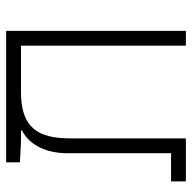

<svg xmlns="http://www.w3.org/2000/svg" viewBox="-20 -606 626 626"><g transform="rotate(-90 293.0 -293.0)"><path d="M505.4 0V-585.9H76.7V-541L145.5 -537.6H180.7V-534.2C142.1 -515.6 106.4 -467.3 106.4 -385.3V-48.3H14.6V0H154.8V-376C154.8 -484.4 190.9 -537.6 306.2 -537.6H457V0Z"/></g></svg>

Font: Cascadia Code PL ExtraLight
Style: Regular
Weight: 200
Monospace: yes
Designer: Aaron Bell
Foundry: Saja Typeworks
Version: Version 2404.023